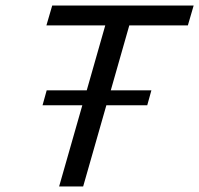

<svg xmlns="http://www.w3.org/2000/svg" viewBox="-20 -675 721 695"><path d="M278 -294H134L149 -348H294L361 -583H148L169 -655H681L660 -583H448L381 -348H528L513 -294H365L281 0H194Z"/></svg>

Font: Intel One Mono
Style: Italic
Weight: 400
Italic angle: -16°
Monospace: yes
Designer: Fred Shallcrass
Foundry: Frere-Jones Type LLC
Version: Version 1.400;hotconv 1.1.0;makeotfexe 2.6.0;FJTRelease1.4